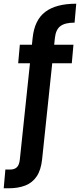

<svg xmlns="http://www.w3.org/2000/svg" viewBox="-72 -793 431 1035"><path d="M-52 222 -43 121H-18Q6 121 19 108.5Q32 96 35 66L104 -589Q114 -685 172 -729Q230 -773 339 -773L330 -671Q279 -671 254 -652.5Q229 -634 224 -589L155 66Q149 123 126 157.5Q103 192 64.5 207Q26 222 -26 222ZM26 -452 35 -552H324L315 -452Z"/></svg>

Font: DM Sans 16pt SemiBold
Style: Regular
Weight: 600
Version: Version 4.004;gftools[0.9.30]